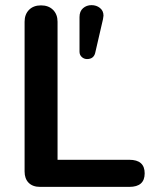

<svg xmlns="http://www.w3.org/2000/svg" viewBox="-20 -731 595 751"><path d="M76.2 -60.1V-646Q76.2 -674.8 93.5 -692.4Q110.8 -710 140.4 -710Q169.9 -710 187.5 -692.4Q205.1 -674.8 205.1 -646V-106H485.8Q545.9 -106 545.9 -53Q545.9 0 485.8 0H137.2Q107.9 0 92 -16.1Q76.2 -32.2 76.2 -60.1ZM291 -528.8V-664.1Q291 -687 304.9 -699Q318.8 -710.9 337.9 -710.9Q356.9 -710.9 370.8 -700Q384.8 -689 384.8 -669.9Q384.8 -666 382.8 -655.8L352.1 -522.9Q345.7 -500 320.3 -500Q308.6 -500 299.8 -508.1Q291 -516.1 291 -528.8Z"/></svg>

Font: Nunito-Bold
Style: Bold
Weight: 700
Designer: Vernon Adams
Foundry: newtypography
Version: Version 3.000